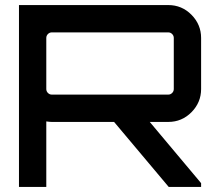

<svg xmlns="http://www.w3.org/2000/svg" viewBox="-20 -739 865 759"><path d="M775 -589V-387Q775 -334 737 -295.5Q699 -257 645 -257H572L775 -15V0H647L431 -257H185Q177 -257 163 -259V0H55V-719H645Q699 -719 737 -680.5Q775 -642 775 -589ZM185 -365H645Q654 -365 660.5 -371.5Q667 -378 667 -387V-589Q667 -598 660.5 -604.5Q654 -611 645 -611H185Q176 -611 169.5 -604.5Q163 -598 163 -589V-387Q163 -378 169.5 -371.5Q176 -365 185 -365Z"/></svg>

Font: Orbitron
Style: Regular
Weight: 500
Designer: Matt McInerney
Foundry: Matt McInerney
Version: 1.000